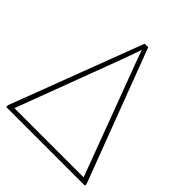

<svg xmlns="http://www.w3.org/2000/svg" viewBox="-198 -837 961 961"><g transform="rotate(45 282.5 -357.0)"><path d="M561 -12V0H4V-13L270 -714H295ZM324 -567Q304 -619 282 -682L269 -645Q263 -627 243 -573L37 -25H527Z"/></g></svg>

Font: Noto Sans UI Thin
Style: Regular
Weight: 250
Designer: Monotype Design Team
Foundry: Monotype Imaging Inc.
Version: Version 1.001